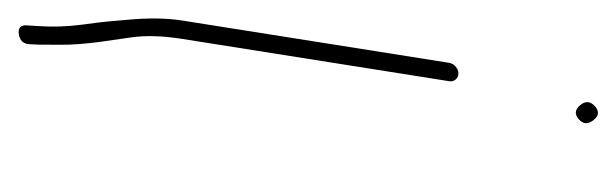

<svg xmlns="http://www.w3.org/2000/svg" viewBox="-251 -454 671 209"><g transform="rotate(-90 84.5 -349.5)"><path d="M109 -186C111.7 -186 114.1 -187 116.5 -189C118.8 -191 120.1 -193.3 120.6 -196L166.7 -487C169.3 -503.7 169.6 -523.3 167.5 -546C166.6 -555.3 166.1 -562.2 165.7 -566.5C165.4 -570.8 164.2 -580.8 162.1 -596.3C160 -611.9 159.5 -628.1 160.7 -645L161.4 -656C161.8 -662.7 158.6 -665.5 151.8 -664.5C144.9 -663.5 141.3 -659.7 140.9 -653L140.4 -643C140.4 -635 140.4 -627.5 140.3 -620.5C140.2 -613.5 140.4 -606.5 141 -599.5C141.5 -592.5 142.3 -585.5 143.1 -578.5C144 -571.5 145.7 -559.9 148.1 -543.6C150.6 -527.4 150.1 -508.5 146.7 -487L100.6 -196C100.1 -193.3 100.8 -191 102.5 -189C104.1 -187 106.3 -186 109 -186ZM59.2 -55C53.8 -50.3 53.5 -45 58.2 -39C62.9 -33 68 -32.5 73.5 -37.5C78.9 -42.5 79.3 -47.8 74.5 -53.5C69.7 -59.2 64.6 -59.7 59.2 -55Z"/></g></svg>

Font: Proton
Style: RgCndIt
Weight: 500
Version: Version 1.017